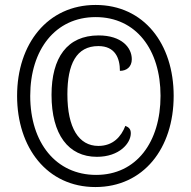

<svg xmlns="http://www.w3.org/2000/svg" viewBox="-20 -745 770 775"><path d="M365 10C559 10 681 -146 681 -358C681 -568 561 -725 366 -725C172 -725 49 -568 49 -358C49 -149 170 10 365 10ZM368 -39C206 -39 102 -169 102 -358C102 -544 203 -676 366 -676C529 -676 628 -545 628 -358C628 -172 531 -39 368 -39ZM371 -112C462 -112 508 -167 508 -207C508 -223 501 -231 486 -237C469 -193 436 -156 377 -156C298 -156 252 -229 252 -364C252 -486 288 -559 377 -559C445 -559 464 -510 464 -459C491 -459 512 -475 512 -506C512 -553 471 -602 378 -602C251 -602 188 -512 188 -362C188 -202 256 -112 371 -112Z"/></svg>

Font: Noto Serif Bengali Condensed SemiBold
Style: Regular
Weight: 600
Width: 3
Designer: Juan Bruce, Universal Thirst, Indian Type Foundry and the Monotype Design Team.
Foundry: Monotype Imaging Inc.
Version: Version 2.003